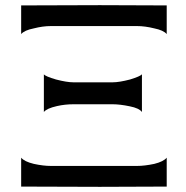

<svg xmlns="http://www.w3.org/2000/svg" viewBox="-20 -724 719 744"><path d="M626 -703V-592Q613 -607 578 -614Q542 -623 511 -623H177Q146 -623 111 -614Q75 -607 62 -592V-703L367 -704Q474 -704 626 -703ZM530 -436V-290Q519 -305 483 -312Q445 -320 416 -320H265Q232 -320 201 -313Q161 -304 150 -290V-436Q156 -428 197 -416Q239 -405 265 -405H416Q442 -405 484 -416Q523 -428 530 -436ZM626 -113V-1L367 0Q245 0 62 -1V-113Q74 -98 111 -89Q148 -81 177 -81H511Q540 -81 578 -89Q614 -98 626 -113Z"/></svg>

Font: GFS Complutum
Style: Regular
Weight: 400
Designer: George D. Matthiopoulos
Foundry: George D. Matthiopoulos
Version: Version 1.000